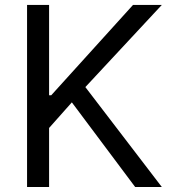

<svg xmlns="http://www.w3.org/2000/svg" viewBox="-20 -747 692 767"><path d="M88.1 0H176.1V-235.8L267 -338.1L519.9 0H626.4L321 -399.1L626.4 -727.3H511.4L184.7 -366.5H176.1V-727.3H88.1Z"/></svg>

Font: Margiela Sans
Style: Regular
Weight: 400
Designer: Stefan Endress, Andreas Faust
Version: Version 1.100;FEAKit 1.0